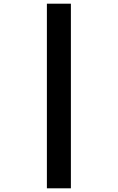

<svg xmlns="http://www.w3.org/2000/svg" viewBox="-20 -780 640 1040"><path d="M364 240V-760H234V240Z"/></svg>

Font: Noto Sans Mono UI ExtraBold
Style: Regular
Weight: 800
Designer: Monotype Design team
Foundry: Monotype Imaging Inc.
Version: 1.000